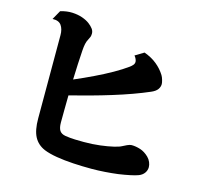

<svg xmlns="http://www.w3.org/2000/svg" viewBox="-110 -894 1080 1019"><g transform="rotate(15 430.0 -384.0)"><path d="M100.1 -762.2Q135.3 -772.5 165.8 -771Q196.3 -769.5 220.7 -761Q245.1 -752.4 261.2 -740.2Q275.9 -729 284.9 -717Q293.9 -705.1 293.9 -690.9Q293.9 -680.2 291.3 -672.9Q288.6 -665.5 283.2 -655.8Q276.4 -644 272.9 -628.2Q269.5 -612.3 268.1 -590.8Q265.6 -556.2 263.7 -514.9Q261.7 -473.6 260.3 -429.7Q314 -452.6 364.7 -477.1Q415.5 -501.5 459 -526.1Q502.4 -550.8 533.2 -573.2Q541.5 -579.1 548.8 -587.2Q556.2 -595.2 556.2 -606Q556.2 -611.8 552.5 -620.6Q548.8 -629.4 542 -637.2L589.8 -666Q631.3 -650.9 659.9 -627.4Q688.5 -604 707 -574.2Q712.9 -564.5 717 -550.3Q721.2 -536.1 721.2 -527.8Q721.2 -512.2 711.2 -498.3Q701.2 -484.4 676.8 -474.1Q636.2 -456.5 586.9 -438.7Q537.6 -420.9 482.9 -404.1Q428.2 -387.2 371.1 -371.6Q314 -356 258.3 -341.8Q257.8 -301.8 257.3 -263.7Q256.8 -225.6 256.8 -192.9Q256.8 -163.1 266.4 -148.4Q275.9 -133.8 298.8 -129.9Q326.2 -125.5 352.8 -124.8Q379.4 -124 400.9 -124Q448.7 -124 490.2 -129.2Q531.7 -134.3 561.3 -141.4Q590.8 -148.4 602.1 -154.8Q611.8 -160.2 626.7 -167Q641.6 -173.8 650.9 -173.8Q673.8 -173.8 699 -165.8Q724.1 -157.7 746.1 -136.2Q757.3 -125 763.2 -110.8Q769 -96.7 769 -84Q769 -66.9 758.8 -52.2Q748.5 -37.6 729 -29.8Q711.9 -23.4 683.8 -17.6Q655.8 -11.7 622.1 -6.8Q587.9 -2.4 550.3 0.2Q512.7 2.9 476.1 2.9Q426.8 2.9 377 0Q327.1 -2.9 284.4 -10Q241.7 -17.1 212.9 -28.8Q172.9 -45.9 153.8 -81.8Q134.8 -117.7 134.8 -182.1V-640.1Q134.8 -672.4 120.6 -692.9Q106.4 -713.4 71.8 -711.9Z"/></g></svg>

Font: BIZ UDPMincho
Style: Bold
Weight: 700
Designer: TypeBank Co., Ltd.
Foundry: Morisawa Inc.
Version: Version 1.06